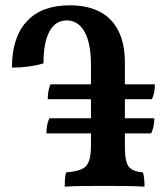

<svg xmlns="http://www.w3.org/2000/svg" viewBox="-20 -701 629 724"><path d="M224 3Q224 -13 225 -27Q226 -41 230 -51Q266 -54 286.5 -62.5Q307 -71 315 -92.5Q323 -114 323 -153V-456Q323 -538 299 -581Q275 -624 232 -624Q189 -624 166.5 -582.5Q144 -541 144 -462Q117 -454 87 -450Q57 -446 25 -446Q25 -560 81 -620.5Q137 -681 243 -681Q345 -681 398 -625.5Q451 -570 451 -465V-146Q451 -91 465.5 -72.5Q480 -54 519 -51Q522 -41 523.5 -28Q525 -15 525 3Q500 1 456 0.5Q412 0 371 0Q329 0 288.5 0.5Q248 1 224 3ZM155 -198Q155 -213 157.5 -227.5Q160 -242 166 -255H562Q562 -239 559 -225Q556 -211 550 -198ZM160 -327Q160 -343 162.5 -357Q165 -371 170 -383H564Q564 -366 561.5 -353Q559 -340 553 -327Z"/></svg>

Font: Vollkorn SemiBold
Style: Regular
Weight: 600
Designer: Friedrich Althausen
Foundry: Friedrich Althausen
Version: Version 5.000